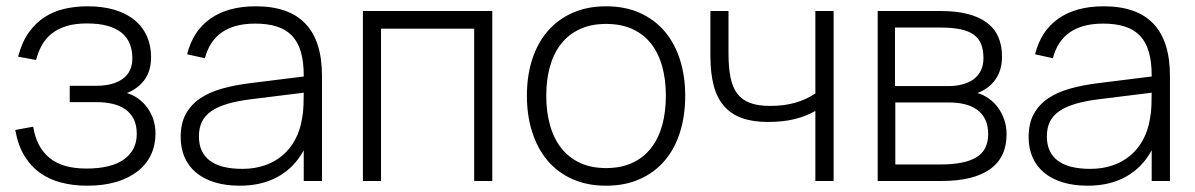

<svg xmlns="http://www.w3.org/2000/svg" viewBox="-20 -575 3797 610"><path d="M257 15Q213 15 175 5.2Q137 -4.5 107.2 -25.8Q77.5 -47 57.2 -80.5Q37 -114 28.5 -162L85.5 -172.5Q95.5 -108 136.8 -73.8Q178 -39.5 254.5 -39.5Q333.5 -39.5 374 -68.8Q414.5 -98 414.5 -149.5Q414.5 -177.5 404.8 -196.8Q395 -216 377.8 -228Q360.5 -240 337.2 -245.2Q314 -250.5 287.5 -250.5H201.5V-302.5H287.5Q339 -302.5 369.8 -324.5Q400.5 -346.5 400.5 -390Q400.5 -415.5 392.2 -436Q384 -456.5 366.5 -470.8Q349 -485 321.8 -492.8Q294.5 -500.5 256 -500.5Q218 -500.5 190.8 -492Q163.5 -483.5 144.2 -468.2Q125 -453 113.2 -431.8Q101.5 -410.5 94.5 -384.5L37.5 -395Q49.5 -441 71.2 -471.5Q93 -502 122 -520.8Q151 -539.5 185.8 -547.2Q220.5 -555 258 -555Q306.5 -555 344 -543.8Q381.5 -532.5 407.2 -511.5Q433 -490.5 446.5 -460.5Q460 -430.5 460 -393.5Q460 -349.5 438.8 -321Q417.5 -292.5 383 -279.5Q401.5 -274 418 -262.5Q434.5 -251 447 -234.2Q459.5 -217.5 466.8 -196.5Q474 -175.5 474 -150.5Q474 -113.5 459.5 -83Q445 -52.5 417.2 -30.8Q389.5 -9 349.2 3Q309 15 257 15Z M792.5 -555Q1003 -555 1003 -334V0H945V-97.5Q915 -42.5 863.5 -13.8Q812 15 742 15Q698 15 663 4.5Q628 -6 603.8 -26Q579.5 -46 566.8 -74.5Q554 -103 554 -139.5Q554 -183 570.5 -213Q587 -243 616.5 -262.8Q646 -282.5 686.8 -293.8Q727.5 -305 776.5 -311L945 -332V-335Q945 -378.5 936 -409.8Q927 -441 908.2 -461Q889.5 -481 860.2 -490.5Q831 -500 790.5 -500Q660 -500 631 -390L574.5 -402.5Q593 -477 648.8 -516Q704.5 -555 792.5 -555ZM779.5 -260Q734.5 -254.5 702.5 -245Q670.5 -235.5 650.5 -221.2Q630.5 -207 621.2 -187.5Q612 -168 612 -141.5Q612 -90.5 646.8 -64.5Q681.5 -38.5 750 -38.5Q788.5 -38.5 820.8 -49.5Q853 -60.5 877.2 -81Q901.5 -101.5 917.5 -131Q933.5 -160.5 939.5 -197.5Q943.5 -217.5 944.2 -240.2Q945 -263 945 -280.5Z M1133 0V-540H1544V0H1486.5V-484H1190.5V0Z M1905.5 15Q1845.5 15 1798.5 -6Q1751.5 -27 1719.5 -65Q1687.5 -103 1670.8 -155.5Q1654 -208 1654 -271Q1654 -334.5 1671 -386.8Q1688 -439 1720.5 -476.5Q1753 -514 1799.8 -534.5Q1846.5 -555 1905.5 -555Q1966 -555 2012.8 -534Q2059.5 -513 2091.5 -475.5Q2123.5 -438 2140.2 -385.8Q2157 -333.5 2157 -271Q2157 -207 2140.2 -154.2Q2123.5 -101.5 2091.2 -64Q2059 -26.5 2012.2 -5.8Q1965.5 15 1905.5 15ZM1905.5 -41Q1953 -41 1988.8 -57.5Q2024.5 -74 2048.2 -104.2Q2072 -134.5 2083.8 -177Q2095.5 -219.5 2095.5 -271Q2095.5 -323 2083.5 -365.2Q2071.5 -407.5 2047.8 -437.2Q2024 -467 1988.5 -483Q1953 -499 1905.5 -499Q1857.5 -499 1821.8 -482.2Q1786 -465.5 1762.5 -435.5Q1739 -405.5 1727.2 -363.5Q1715.5 -321.5 1715.5 -271Q1715.5 -218.5 1727.8 -176Q1740 -133.5 1764 -103.5Q1788 -73.5 1823.5 -57.2Q1859 -41 1905.5 -41Z M2570.5 0V-222.5Q2540.5 -205.5 2504 -196.5Q2467.5 -187.5 2420 -187.5Q2372 -187.5 2337.5 -199.8Q2303 -212 2280.5 -237.8Q2258 -263.5 2247.5 -303.2Q2237 -343 2237 -397.5V-540H2294.5V-405Q2294.5 -361 2300.8 -329.5Q2307 -298 2322.2 -277.8Q2337.5 -257.5 2363 -248Q2388.5 -238.5 2426.5 -238.5Q2472 -238.5 2507 -248.8Q2542 -259 2570.5 -278V-540H2628.5V0Z M2971 0H2768.5V-540H2968.5Q3064.5 -540 3114 -504Q3163.5 -468 3163.5 -395Q3163.5 -372.5 3157.8 -354Q3152 -335.5 3141.5 -321Q3131 -306.5 3116.8 -296.2Q3102.5 -286 3085.5 -279.5Q3104.5 -274 3121.2 -262.2Q3138 -250.5 3150.5 -233.5Q3163 -216.5 3170.5 -195Q3178 -173.5 3178 -148.5Q3178 -75 3125.5 -37.5Q3073 0 2971 0ZM2967.5 -487.5H2823.5V-301.5H2992.5Q3017.5 -301.5 3038 -307Q3058.5 -312.5 3073.2 -323.2Q3088 -334 3096.2 -350.8Q3104.5 -367.5 3104.5 -390Q3104.5 -416 3097.2 -434.5Q3090 -453 3073.8 -464.8Q3057.5 -476.5 3031.5 -482Q3005.5 -487.5 2967.5 -487.5ZM2968.5 -52.5Q3044.5 -52.5 3082 -75.2Q3119.5 -98 3119.5 -149Q3119.5 -177 3109.8 -196.2Q3100 -215.5 3083.2 -227.2Q3066.5 -239 3043.8 -244.2Q3021 -249.5 2995.5 -249.5H2824.5V-52.5Z M3486.5 -555Q3697 -555 3697 -334V0H3639V-97.5Q3609 -42.5 3557.5 -13.8Q3506 15 3436 15Q3392 15 3357 4.5Q3322 -6 3297.8 -26Q3273.5 -46 3260.8 -74.5Q3248 -103 3248 -139.5Q3248 -183 3264.5 -213Q3281 -243 3310.5 -262.8Q3340 -282.5 3380.8 -293.8Q3421.5 -305 3470.5 -311L3639 -332V-335Q3639 -378.5 3630 -409.8Q3621 -441 3602.2 -461Q3583.5 -481 3554.2 -490.5Q3525 -500 3484.5 -500Q3354 -500 3325 -390L3268.5 -402.5Q3287 -477 3342.8 -516Q3398.5 -555 3486.5 -555ZM3473.5 -260Q3428.5 -254.5 3396.5 -245Q3364.5 -235.5 3344.5 -221.2Q3324.5 -207 3315.2 -187.5Q3306 -168 3306 -141.5Q3306 -90.5 3340.8 -64.5Q3375.5 -38.5 3444 -38.5Q3482.5 -38.5 3514.8 -49.5Q3547 -60.5 3571.2 -81Q3595.5 -101.5 3611.5 -131Q3627.5 -160.5 3633.5 -197.5Q3637.5 -217.5 3638.2 -240.2Q3639 -263 3639 -280.5Z"/></svg>

Font: Vela Sans Light
Style: Regular
Weight: 300
Designer: Principal design: Mikhail Sharanda - project Manrope.
Design modification: Ravid Balaliev
Foundry: Mikhail Sharanda
Version: Version 1.001